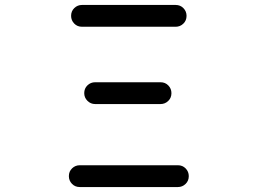

<svg xmlns="http://www.w3.org/2000/svg" viewBox="-20 -741 1040 775"><path d="M689 -633H311Q292 -633 279.5 -646Q267 -659 267 -677Q267 -696 280 -708.5Q293 -721 311 -721H689Q708 -721 720.5 -708Q733 -695 733 -677Q733 -658 720 -645.5Q707 -633 689 -633ZM628 -321H364Q346 -321 333 -334Q320 -347 320 -365Q320 -384 333 -396.5Q346 -409 364 -409H628Q647 -409 659.5 -396Q672 -383 672 -365Q672 -346 659 -333.5Q646 -321 628 -321ZM698 14H302Q283 14 270.5 1Q258 -12 258 -30Q258 -49 271 -61.5Q284 -74 302 -74H698Q717 -74 729.5 -61Q742 -48 742 -30Q742 -11 729 1.5Q716 14 698 14Z"/></svg>

Font: Kiwi Maru Medium
Style: Regular
Weight: 500
Designer: Hiroki-Chan
Version: Version 1.100